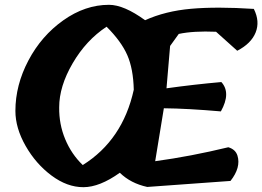

<svg xmlns="http://www.w3.org/2000/svg" viewBox="-20 -778 1090 798"><path d="M226 -332Q225 -262 251 -199.5Q277 -137 324 -92Q490 -196 536 -405Q534 -492 509 -549Q484 -606 423 -667Q338 -611 282 -515Q226 -419 226 -332ZM478 -60Q394 0 326.5 0Q259 0 194 -48.5Q129 -97 86.5 -171.5Q44 -246 44 -317Q44 -424 98 -526.5Q152 -629 243 -693.5Q334 -758 433 -758Q495 -758 583 -694Q667 -732 774 -741.5Q881 -751 1035 -741Q1061 -689 1042.5 -643Q1024 -597 966 -567L878 -646Q784 -650 723 -637L687 -587L672 -411Q787 -427 900 -437Q941 -392 898 -315Q760 -327 661 -328L625 -108Q772 -128 929 -166Q959 -157 967 -131Q982 -82 938 -26L592 -1Q523 -16 478 -60Z"/></svg>

Font: Tillana
Style: Bold
Weight: 700
Designer: Lipi Raval (Devanagari, Latin), Jonny Pinhorn (Latin)
Foundry: Indian Type Foundry
Version: Version 2.002;PS 1.0;hotconv 1.0.79;makeotf.lib2.5.61930; tt